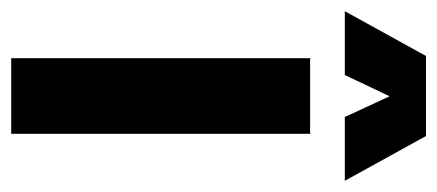

<svg xmlns="http://www.w3.org/2000/svg" viewBox="-287 -542 781 343"><g transform="rotate(90 103.5 -370.5)"><path d="M36 0V-534H171V0ZM-48 -596 32 -741H175L255 -596H141L104 -676L66 -596Z"/></g></svg>

Font: Mona Sans Condensed
Style: Bold
Weight: 700
Width: 3
Designer: Deni Anggara
Foundry: GitHub
Version: Version 2.000